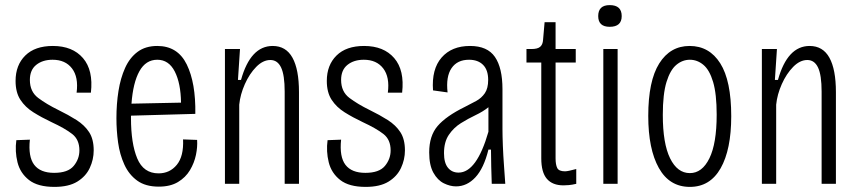

<svg xmlns="http://www.w3.org/2000/svg" viewBox="-20 -720 3362 752"><path d="M193 12Q128 12 93.5 -15Q59 -42 48.5 -84.5Q38 -127 44 -171L97 -173Q90 -106 114 -74.5Q138 -43 192 -43Q246 -43 268.5 -70Q291 -97 291 -131Q291 -173 263 -195Q235 -217 181 -242Q143 -260 111 -280Q79 -300 60 -329Q41 -358 41 -403Q41 -465 79 -502.5Q117 -540 187 -540Q264 -540 305 -492.5Q346 -445 336 -357H280Q288 -418 262 -452Q236 -486 186 -486Q147 -486 122 -466Q97 -446 97 -407Q97 -361 129.5 -336.5Q162 -312 209 -289Q248 -270 279.5 -250Q311 -230 329 -202.5Q347 -175 347 -131Q347 -95 331.5 -62Q316 -29 282.5 -8.5Q249 12 193 12Z M602 11Q550 11 517.5 -12.5Q485 -36 467 -75.5Q449 -115 442.5 -162Q436 -209 436 -257Q436 -313 444 -363.5Q452 -414 470 -454Q488 -494 519 -517Q550 -540 596 -540Q676 -540 711.5 -467.5Q747 -395 745 -274L493 -267Q493 -263 493 -258Q493 -158 517.5 -99.5Q542 -41 601 -41Q645 -41 672.5 -74.5Q700 -108 697 -174L752 -172Q754 -145 747.5 -113.5Q741 -82 724 -53.5Q707 -25 677 -7Q647 11 602 11ZM596 -486Q551 -486 526 -441Q501 -396 495 -314L689 -318Q688 -394 664.5 -440Q641 -486 596 -486Z M861 0V-528H920L912 -407H924Q961 -540 1048 -540Q1100 -540 1125.5 -494Q1151 -448 1151 -359V0H1095V-361Q1095 -426 1081 -455.5Q1067 -485 1039 -485Q1010 -485 983.5 -458Q957 -431 939 -390.5Q921 -350 917 -310V0Z M1412 12Q1347 12 1312.5 -15Q1278 -42 1267.5 -84.5Q1257 -127 1263 -171L1316 -173Q1309 -106 1333 -74.5Q1357 -43 1411 -43Q1465 -43 1487.5 -70Q1510 -97 1510 -131Q1510 -173 1482 -195Q1454 -217 1400 -242Q1362 -260 1330 -280Q1298 -300 1279 -329Q1260 -358 1260 -403Q1260 -465 1298 -502.5Q1336 -540 1406 -540Q1483 -540 1524 -492.5Q1565 -445 1555 -357H1499Q1507 -418 1481 -452Q1455 -486 1405 -486Q1366 -486 1341 -466Q1316 -446 1316 -407Q1316 -361 1348.5 -336.5Q1381 -312 1428 -289Q1467 -270 1498.5 -250Q1530 -230 1548 -202.5Q1566 -175 1566 -131Q1566 -95 1550.5 -62Q1535 -29 1501.5 -8.5Q1468 12 1412 12Z M1766 10Q1743 10 1718.5 -2Q1694 -14 1677.5 -43.5Q1661 -73 1661 -123Q1661 -188 1694 -226.5Q1727 -265 1800 -301Q1824 -313 1845 -324.5Q1866 -336 1879 -355Q1892 -374 1892 -407Q1892 -446 1872 -466Q1852 -486 1817 -486Q1771 -486 1748.5 -453Q1726 -420 1733 -358L1676 -366Q1670 -449 1709.5 -494.5Q1749 -540 1821 -540Q1889 -540 1918.5 -497Q1948 -454 1948 -371V-215Q1948 -189 1949.5 -150Q1951 -111 1954 -71Q1957 -31 1959 0H1906Q1905 -31 1904 -67Q1903 -103 1903 -134H1893Q1875 -61 1842 -25.5Q1809 10 1766 10ZM1776 -44Q1847 -44 1893 -204V-300Q1872 -283 1842.5 -269Q1813 -255 1785 -237.5Q1757 -220 1738 -192Q1719 -164 1719 -120Q1719 -82 1734.5 -63Q1750 -44 1776 -44Z M2187 6Q2144 6 2122 -19.5Q2100 -45 2100 -100V-475H2042V-528H2062Q2086 -528 2096 -537Q2106 -546 2107 -564L2113 -633H2156V-528H2235V-475H2156V-100Q2156 -75 2162.5 -62Q2169 -49 2193 -49Q2204 -49 2237 -58V0Q2220 4 2207.5 5Q2195 6 2187 6Z M2343 0V-528H2399V0ZM2368 -615Q2323 -615 2323 -657Q2323 -700 2368 -700Q2415 -700 2415 -657Q2415 -615 2368 -615Z M2682 12Q2602 12 2560.5 -62Q2519 -136 2519 -266Q2519 -403 2562 -471.5Q2605 -540 2681 -540Q2758 -540 2801 -472Q2844 -404 2844 -265Q2844 -134 2802.5 -61Q2761 12 2682 12ZM2682 -42Q2730 -42 2758.5 -100Q2787 -158 2787 -271Q2787 -352 2773 -399Q2759 -446 2735 -466Q2711 -486 2682 -486Q2653 -486 2629 -466Q2605 -446 2590.5 -399Q2576 -352 2576 -270Q2576 -158 2604.5 -100Q2633 -42 2682 -42Z M2964 0V-528H3023L3015 -407H3027Q3064 -540 3151 -540Q3203 -540 3228.5 -494Q3254 -448 3254 -359V0H3198V-361Q3198 -426 3184 -455.5Q3170 -485 3142 -485Q3113 -485 3086.5 -458Q3060 -431 3042 -390.5Q3024 -350 3020 -310V0Z"/></svg>

Font: Bricolage Grotesque 12pt Condensed ExtraLight
Style: Regular
Weight: 200
Width: 3
Designer: Mathieu Triay
Foundry: Atelier Triay
Version: Version 1.001; ttfautohint (v1.8.4.7-5d5b);gftools[0.9.33.de